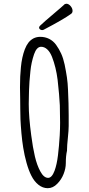

<svg xmlns="http://www.w3.org/2000/svg" viewBox="-20 -969 470 1017"><path d="M187 -822.8Q187 -817.4 191.9 -813.5Q196.8 -809.6 203.1 -809.6Q208 -809.6 211.4 -811.5Q316.9 -866.7 356.9 -896Q364.3 -901.4 364.3 -911.6Q364.3 -924.8 353.8 -937Q343.3 -949.2 331.5 -949.2Q328.6 -949.2 323.2 -947.3Q310.5 -935.1 264.2 -896Q214.8 -854.5 192.4 -833Q187 -827.6 187 -822.8ZM157.2 -765.6Q141.1 -756.8 130.4 -742.9Q119.6 -729 111.3 -707.5Q95.7 -666 90.8 -613.3Q85.9 -566.4 85.9 -506.8L86.9 -443.8Q87.4 -417.5 87.4 -390.1Q87.4 -374.5 88.4 -337.4Q89.8 -305.2 93.5 -263.4Q97.2 -221.7 103 -186.5Q109.4 -146.5 120.6 -106.4Q131.8 -66.4 146 -38.6Q161.1 -8.3 183.8 9.8Q206.5 27.8 232.9 27.8Q260.7 27.8 283.2 4.4Q305.2 -17.6 316.9 -47.4Q328.6 -77.1 328.6 -105Q328.6 -144 335 -170.9V-175.3Q335 -196.3 339.4 -237.8Q343.8 -279.8 343.8 -301.8V-359.4Q343.8 -418.9 340.3 -492.7Q338.9 -529.3 334.5 -559.1Q330.1 -588.9 322.3 -627.4Q315.4 -659.7 304.2 -684.6Q293 -709.5 276.9 -731.9Q261.7 -752.4 240.2 -763.2Q218.8 -773.9 192.9 -773.9Q173.8 -773.9 157.2 -765.6ZM255.4 -668Q276.9 -612.8 285.2 -545.9Q294.4 -464.4 296.9 -411.1Q298.3 -363.8 298.3 -318.8Q298.3 -287.1 296.4 -252.4Q293 -195.8 287.1 -146.7Q281.2 -97.7 269 -64.5Q254.9 -26.9 234.9 -26.9Q211.9 -26.9 193.4 -61.5Q175.8 -93.8 164.8 -140.6Q153.8 -187.5 145.5 -251.5Q132.3 -349.6 132.3 -416V-420.4Q132.3 -425.8 133.3 -472.7L133.8 -491.2Q134.8 -532.2 141.1 -592.3Q145.5 -637.7 160.6 -682.1Q174.3 -721.2 197.8 -721.2Q215.3 -721.2 230.2 -707.5Q245.1 -693.8 255.4 -668Z"/></svg>

Font: Amatica SC
Style: Bold
Weight: 400
Designer: Vernon Adams, Ben Nathan
Foundry: newtypography
Version: Version 2.000